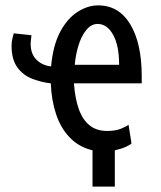

<svg xmlns="http://www.w3.org/2000/svg" viewBox="-20 -550 600 714"><path d="M324 144V9Q274 -3 240 -38Q206 -73 188.5 -125.5Q171 -178 169 -240Q134 -244 100 -257Q66 -270 44.5 -299.5Q23 -329 23 -380Q23 -395 26.5 -408.5Q30 -422 31 -426L97 -419Q96 -409 95 -401Q94 -393 94 -387Q94 -350 115 -328.5Q136 -307 170 -303Q177 -381 203.5 -431Q230 -481 268 -505.5Q306 -530 345 -530Q422 -530 464.5 -459.5Q507 -389 507 -267Q507 -260 507 -254Q507 -248 507 -240H255Q259 -184 273 -144.5Q287 -105 313 -84Q339 -63 378 -63Q409 -63 429 -71Q449 -79 458 -86L469 -17Q464 -11 447 -3.5Q430 4 407 9V144ZM258 -309H423Q423 -381 400.5 -421Q378 -461 343 -461Q319 -461 300.5 -438Q282 -415 271.5 -380Q261 -345 258 -309Z"/></svg>

Font: Ubuntu Sans Mono
Style: Regular
Weight: 400
Monospace: yes
Designer: Dalton Maag Ltd
Foundry: Dalton Maag Ltd
Version: Version 1.006